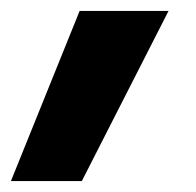

<svg xmlns="http://www.w3.org/2000/svg" viewBox="-83 -194 360 352"><path d="M-63 138H67L226 -174H63Z"/></svg>

Font: Fixel Text 20240404 ExtraBold
Style: Italic
Weight: 800
Width: 4
Italic angle: -10°
Designer: AlfaBravo + MacPaw
Foundry: Kyrylo Tkachov, Marchela Mozhyna, Serhii Makarenko, Maria Weinstein, Zakhar Kryvoshyya
Version: Version 1.211;Glyphs 3.2 (3225)